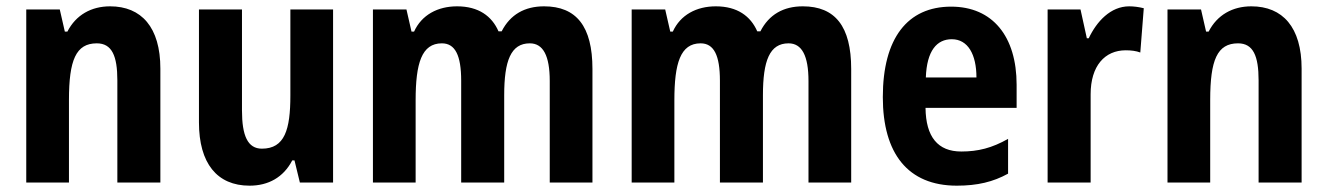

<svg xmlns="http://www.w3.org/2000/svg" viewBox="-20 -577 4196 607"><path d="M328 -557C269 -557 220 -530 193 -477H185L169 -547H63V0H198V-261C198 -387 220 -440 286 -440C334 -440 351 -400 351 -323V0H487V-360C487 -491 427 -557 328 -557Z M1033 -547H898V-275C898 -167 880 -107 808 -107C763 -107 745 -148 745 -228V-547H609V-190C609 -61 666 10 769 10C828 10 876 -16 904 -70H911L928 0H1033Z M1700 -557C1639 -557 1593 -531 1566 -478H1556C1535 -526 1493 -557 1425 -557C1364 -557 1313 -530 1289 -477H1281L1265 -547H1159V0H1294V-260C1294 -377 1313 -440 1377 -440C1419 -440 1438 -402 1438 -322V0H1574V-276C1574 -385 1595 -440 1655 -440C1697 -440 1718 -401 1718 -321V0H1853V-359C1853 -494 1802 -557 1700 -557Z M2518 -557C2457 -557 2411 -531 2384 -478H2374C2353 -526 2311 -557 2243 -557C2182 -557 2131 -530 2107 -477H2099L2083 -547H1977V0H2112V-260C2112 -377 2131 -440 2195 -440C2237 -440 2256 -402 2256 -322V0H2392V-276C2392 -385 2413 -440 2473 -440C2515 -440 2536 -401 2536 -321V0H2671V-359C2671 -494 2620 -557 2518 -557Z M2987 -556C2849 -556 2771 -456 2771 -270C2771 -92 2850 10 3005 10C3070 10 3120 -2 3167 -28V-138C3116 -109 3072 -98 3019 -98C2945 -98 2907 -144 2906 -236H3194V-309C3194 -462 3118 -556 2987 -556ZM2989 -453C3040 -453 3067 -405 3067 -332H2907C2910 -417 2942 -453 2989 -453Z M3550 -557C3491 -557 3447 -509 3422 -456H3416L3396 -547H3292V0H3428V-279C3428 -369 3473 -418 3539 -418C3556 -418 3572 -416 3585 -411L3596 -551C3580 -555 3564 -557 3550 -557Z M3936 -557C3877 -557 3828 -530 3801 -477H3793L3777 -547H3671V0H3806V-261C3806 -387 3828 -440 3894 -440C3942 -440 3959 -400 3959 -323V0H4095V-360C4095 -491 4035 -557 3936 -557Z"/></svg>

Font: Noto Sans Ethiopic Condensed
Style: Bold
Weight: 700
Width: 3
Designer: Monotype Design Team
Foundry: Monotype Imaging Inc.
Version: Version 2.102